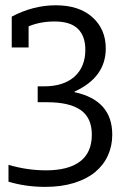

<svg xmlns="http://www.w3.org/2000/svg" viewBox="-20 -588 484 731"><path d="M12.3 39.5Q82.7 60.5 155.6 60.5Q240.7 60.5 285.2 26.5Q329.6 -7.4 329.6 -75.3Q329.6 -139.5 287 -169.1Q244.4 -198.8 159.3 -198.8H123.5V-259.3H148.1Q222.2 -259.3 263.6 -296.3Q304.9 -333.3 304.9 -398.8Q304.9 -450.6 276.5 -478.4Q248.1 -506.2 187.7 -506.2Q133.3 -506.2 88.9 -487.7V-407.4H24.7V-524.7Q106.2 -567.9 192.6 -567.9Q281.5 -567.9 332.1 -522.2Q382.7 -476.5 382.7 -403.7Q382.7 -293.8 264.2 -239.5V-237Q407.4 -206.2 407.4 -75.3Q407.4 -32.1 390.7 4.3Q374.1 40.7 342 67.3Q309.9 93.8 261.7 108.6Q213.6 123.5 151.9 123.5Q77.8 123.5 12.3 103.7Z"/></svg>

Font: Slabo 27px
Style: Regular
Weight: 400
Version: Version 1.02 Build 003a